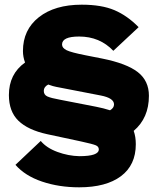

<svg xmlns="http://www.w3.org/2000/svg" viewBox="-20 -690 679 820"><path d="M616 -281Q616 -186 551 -131Q560 -106 560 -74Q560 15 496.5 62.5Q433 110 318 110Q232 110 159.5 85.5Q87 61 46 14L154 -88Q179 -58 225.5 -41Q272 -24 319 -23Q402 -23 402 -52Q402 -64 389 -69.5Q376 -75 330 -85Q324 -86 321 -87L181 -117Q99 -135 58.5 -174.5Q18 -214 18 -284Q18 -374 87 -423Q78 -447 78 -472Q78 -563 146 -616.5Q214 -670 329 -670Q414 -670 469 -646.5Q524 -623 572 -574L464 -473Q406 -534 318 -534Q245 -534 245 -500Q245 -485 264.5 -475.5Q284 -466 345 -454L416 -440Q521 -419 568.5 -382Q616 -345 616 -281ZM237 -264 391 -234Q422 -228 450 -219Q467 -229 467 -244Q467 -271 411 -282L220 -319Q208 -321 186 -329Q167 -319 167 -302Q167 -285 182.5 -278Q198 -271 237 -264Z"/></svg>

Font: Elaine Sans Black
Style: Regular
Weight: 900
Designer: Wei Huang
Foundry: Wei Huang
Version: Version 2.001;December 24, 2019;FontCreator 12.0.0.2547 64-b